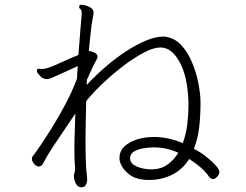

<svg xmlns="http://www.w3.org/2000/svg" viewBox="-20 -763 1040 813"><path d="M829 -320Q829 -274 823.5 -225Q818 -176 801 -133Q830 -118 854.5 -98.5Q879 -79 894 -62Q909 -45 909 -34Q909 -31 907 -25Q903 -18 896.5 -11.5Q890 -5 882 -5Q872 -5 865 -15Q851 -36 828.5 -55Q806 -74 781 -90Q753 -45 708.5 -23Q664 -1 611 -1Q553 -1 522 -28.5Q491 -56 486 -87V-95Q486 -123 506.5 -142.5Q527 -162 560 -172.5Q593 -183 631 -183H637Q694 -182 754 -157Q768 -195 773 -236.5Q778 -278 778 -313V-333Q774 -440 740.5 -500.5Q707 -561 661 -562H659Q631 -562 590.5 -541Q550 -520 505 -486Q460 -452 418 -412.5Q376 -373 345 -335Q344 -292 343 -248.5Q342 -205 342 -165Q342 -95 345 -45Q345 -40 347 -28.5Q349 -17 349 -4V1Q348 12 343 21Q338 30 324 30H323Q310 30 301.5 14.5Q293 -1 293 -17V-19Q294 -27 296 -33.5Q298 -40 298 -47V-49Q295 -79 295 -131Q295 -164 296.5 -202.5Q298 -241 299 -282Q281 -255 255 -217Q229 -179 204 -141Q179 -103 163 -72Q156 -58 145 -58Q134 -58 124.5 -69Q115 -80 115 -91Q115 -98 119 -102Q128 -113 150.5 -146Q173 -179 202 -225.5Q231 -272 259 -325.5Q287 -379 306 -430L309 -483Q265 -463 240 -451.5Q215 -440 203 -435Q191 -430 186 -429Q181 -428 178 -428Q167 -428 155 -436Q150 -441 143 -449Q136 -457 136 -464Q136 -467 137 -468Q140 -472 144 -472Q146 -472 149 -471.5Q152 -471 156 -471Q160 -471 164.5 -471.5Q169 -472 174 -473Q187 -476 211.5 -486.5Q236 -497 263.5 -509.5Q291 -522 312 -530Q316 -586 320 -632Q324 -678 326 -704V-708Q326 -721 320.5 -724.5Q315 -728 315 -734Q315 -735 315.5 -736Q316 -737 316 -738Q317 -743 325 -743Q330 -743 337.5 -741.5Q345 -740 355 -735Q376 -727 376 -711Q376 -699 372 -683Q368 -661 364 -625.5Q360 -590 356 -547H360Q363 -547 378 -541Q393 -535 393 -523Q393 -517 386 -505Q381 -497 372 -478Q363 -459 348 -425Q348 -420 347.5 -414Q347 -408 347 -403Q385 -444 428 -481Q471 -518 515 -546.5Q559 -575 599 -591.5Q639 -608 670 -608Q674 -608 677.5 -608Q681 -608 684 -607Q720 -601 746.5 -573Q773 -545 791 -504Q809 -463 818.5 -418Q828 -373 829 -335ZM629 -46Q666 -48 692 -68Q718 -88 735 -116Q686 -139 631 -139Q610 -139 587 -135Q564 -131 547.5 -121.5Q531 -112 531 -93V-91Q532 -69 560 -57.5Q588 -46 619 -46Z"/></svg>

Font: Moon Stars Kai HW Light
Style: Regular
Weight: 300
Designer: GuiWonder
Version: Version 1.101